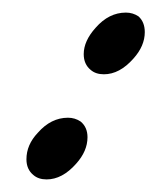

<svg xmlns="http://www.w3.org/2000/svg" viewBox="-20 -285 262 305"><path d="M145 -167Q132 -167 124 -174Q113 -183 113 -199Q113 -220 132 -241Q153 -265 180 -265Q191 -265 200 -259Q210 -250 210 -234Q210 -212 192 -192Q170 -167 145 -167ZM54 0Q41 0 33 -7Q22 -16 22 -32Q22 -55 40 -74Q61 -98 88 -98Q99 -98 108 -92Q119 -83 119 -67Q119 -45 101 -25Q79 0 54 0Z"/></svg>

Font: Arizonia
Style: Regular
Weight: 400
Designer: Robert E. Leuschke
Foundry: Robert E. Leuschke
Version: Version 1.010; ttfautohint (v1.8.4.7-5d5b)